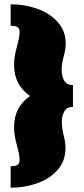

<svg xmlns="http://www.w3.org/2000/svg" viewBox="-20 -823 392 900"><path d="M269 -496Q269 -463 282 -443.5Q295 -424 322 -424V-322Q295 -322 282.5 -302.5Q270 -283 270 -250Q270 -219 279 -186Q287 -154 287 -130Q287 -68 249.5 -26Q212 16 153 36.5Q94 57 30 57V-44Q53 -44 62.5 -50.5Q72 -57 72 -75Q72 -96 58 -147Q46 -191 46 -227Q46 -322 121 -373Q46 -424 46 -519Q46 -556 58 -599Q72 -650 72 -671Q72 -689 62.5 -695.5Q53 -702 30 -702V-803Q94 -803 153 -782.5Q212 -762 250 -720.5Q288 -679 288 -618Q288 -592 279 -560Q269 -523 269 -496Z"/></svg>

Font: Dela Gothic One
Style: Regular
Weight: 400
Designer: aratakana
Foundry: aratakana
Version: Version 1.004